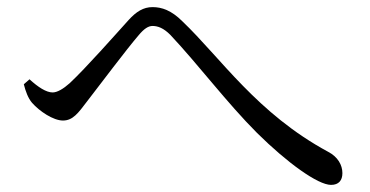

<svg xmlns="http://www.w3.org/2000/svg" viewBox="-20 -613 1040 540"><path d="M70 -324C91 -300 130 -274 157 -274C185 -274 200 -295 225 -328C263 -377 334 -472 370 -514C385 -532 397 -540 409 -540C424 -540 440 -534 459 -515C538 -431 618 -324 703 -239C788 -155 874 -93 911 -93C933 -93 943 -106 943 -126C943 -149 930 -172 903 -186C703 -294 601 -450 493 -553C462 -584 435 -593 409 -593C383 -593 363 -580 342 -557C304 -515 222 -422 176 -379C158 -363 141 -353 128 -353C110 -353 87 -368 63 -390L47 -376C52 -356 59 -337 70 -324Z"/></svg>

Font: Source Han Serif K
Style: Regular
Weight: 400
Designer: Ryoko NISHIZUKA 西塚涼子 (kana & ideographs); Frank Grießhammer (Latin, Greek & Cyrillic); Wenlong ZHANG 张文龙 (bopomofo); San
Foundry: Adobe Systems Incorporated
Version: Version 1.001;PS 1.001;hotconv 16.6.54;makeotf.lib2.5.65590